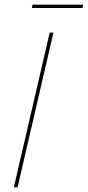

<svg xmlns="http://www.w3.org/2000/svg" viewBox="-20 -799 375 819"><path d="M335 -779 332 -765H116L119 -779ZM208 -660 55 0H39L192 -660Z"/></svg>

Font: Work Sans Thin
Style: Italic
Weight: 250
Italic angle: -13°
Designer: Wei Huang
Foundry: Wei Huang
Version: Version 2.012